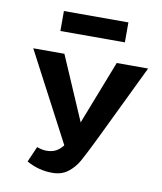

<svg xmlns="http://www.w3.org/2000/svg" viewBox="-76 -705 657 777"><g transform="rotate(10 252.5 -316.5)"><path d="M389 -561H124V-643H389ZM500 -473 343 -148Q313 -87 297 -58.5Q281 -30 255 -10Q229 10 191 10Q134 10 85 -18L113 -82Q134 -74 152 -74Q174 -74 190 -82Q206 -90 220 -108L28 -473H156L269 -211L371 -473Z"/></g></svg>

Font: Ysabeau SC
Style: Bold
Weight: 700
Designer: Christian Thalmann (Catharsis Fonts)
Version: Version 0.003